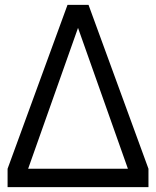

<svg xmlns="http://www.w3.org/2000/svg" viewBox="-20 -765 638 785"><path d="M11 0V-75L256 -745H342L587 -75V0ZM503 -75 299 -651 95 -75Z"/></svg>

Font: Kosmopol Plus Jakarta Sans
Style: Regular
Weight: 400
Designer: Gumpita Rahayu
Foundry: Tokotype
Version: Version 2.006